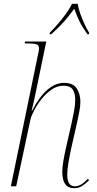

<svg xmlns="http://www.w3.org/2000/svg" viewBox="-20 -978 507 1008"><path d="M369 10Q307 10 307 -75Q307 -99 312.5 -132Q318 -165 326 -200L356 -332Q363 -365 369 -396Q375 -427 375 -454Q375 -487 362 -507.5Q349 -528 313 -528Q279 -528 249 -506.5Q219 -485 195.5 -454.5Q172 -424 157.5 -395Q143 -366 140 -351L65 0H37L180 -694Q185 -713 185 -724Q185 -740 172.5 -745Q160 -750 128 -750H109L112 -760H223L171 -509Q167 -489 159.5 -454.5Q152 -420 146 -396H148Q187 -471 229 -507Q271 -543 317 -543Q364 -543 383 -513.5Q402 -484 402 -444Q402 -418 395.5 -387.5Q389 -357 384 -332L354 -200Q345 -158 339 -121.5Q333 -85 333 -61Q333 -33 342 -16.5Q351 0 374 0Q405 0 441 -39L448 -32Q429 -13 411 -1.5Q393 10 369 10ZM241 -806Q260 -825 283.5 -852Q307 -879 327.5 -907.5Q348 -936 358 -958H388Q391 -936 401 -907.5Q411 -879 423.5 -852Q436 -825 448 -806L447 -798H439Q412 -836 397.5 -865.5Q383 -895 370 -932Q342 -894 316.5 -865Q291 -836 249 -798H241Z"/></svg>

Font: Noto Serif Display SemiCondensed Thin
Style: Italic
Weight: 100
Width: 4
Italic angle: -12°
Designer: Monotype Design Team
Foundry: Monotype Imaging Inc.
Version: Version 2.009